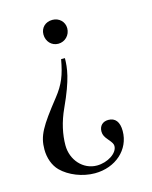

<svg xmlns="http://www.w3.org/2000/svg" viewBox="-106 -537 655 826"><g transform="rotate(-15 222.0 -124.5)"><path d="M260 -416C260 -445 237 -467 207 -467C176 -467 154 -446 154 -416C154 -385 176 -361 206 -361C236 -361 260 -385 260 -416ZM200 -294C188 -226 173 -188 135 -140C52 -35 30 2 30 63C30 101 43 137 66 160C101 195 159 218 214 218C306 218 376 156 376 73C376 32 359 11 328 11C303 11 287 27 287 52C287 67 293 78 308 95C320 109 325 117 325 126C325 158 279 188 231 188C170 188 122 135 122 69C122 22 133 -32 159 -88C212 -203 216 -250 217 -294Z"/></g></svg>

Font: STIX Math
Style: Regular
Weight: 400
Designer: MicroPress Inc., with final additions and corrections provided by Coen Hoffman, Elsevier (retired)
Version: Version 1.1.0